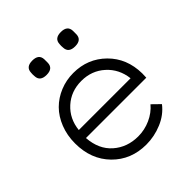

<svg xmlns="http://www.w3.org/2000/svg" viewBox="-188 -792 936 936"><g transform="rotate(-45 280.0 -324.5)"><path d="M479 -68.8Q446.8 -26.9 394.3 -4.9Q341.8 17.1 286.1 17.1Q181.2 17.1 112.5 -52.7Q43.9 -122.6 43.9 -232.9Q43.9 -288.1 62.5 -335.2Q81.1 -382.3 113 -414.3Q145 -446.3 188.5 -464.1Q231.9 -481.9 280.8 -481.9Q379.9 -481.9 447.8 -414.8Q515.6 -347.7 517.1 -243.2Q517.1 -222.7 516.1 -213.9H100.1Q106 -130.9 158.4 -85Q210.9 -39.1 286.1 -39.1Q330.6 -39.1 371.3 -57.4Q412.1 -75.7 439 -107.9ZM103 -266.1H460Q451.7 -336.9 401.9 -381.8Q352.1 -426.8 280.8 -426.8Q209.5 -426.8 159.9 -381.8Q110.4 -336.9 103 -266.1ZM136.2 -604Q134.8 -617.2 136.2 -628.9Q137.7 -666 182.1 -666Q226.6 -666 228 -628.9V-604Q226.6 -566.9 182.1 -566.9Q137.7 -566.9 136.2 -604ZM333 -604Q331.5 -617.2 333 -628.9Q334.5 -666 378.9 -666Q423.3 -666 424.8 -628.9V-604Q423.3 -566.9 378.9 -566.9Q334.5 -566.9 333 -604Z"/></g></svg>

Font: Kreadon Light
Style: Regular
Weight: 300
Designer: kohakuno
Foundry: StudioGnu
Version: Version 1.000;Glyphs 3.1.2 (3151)